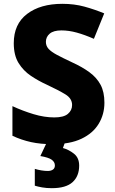

<svg xmlns="http://www.w3.org/2000/svg" viewBox="-20 -837 603 1004"><path d="M526 -300Q526 -239 496 -189.5Q466 -140 406 -111.5Q346 -83 255 -83Q192 -83 142 -94Q92 -105 45 -127V-282Q99 -257 155.5 -240Q212 -223 264 -223Q313 -223 335 -241.5Q357 -260 357 -288Q357 -322 322 -343.5Q287 -365 223 -395Q181 -414 141.5 -440.5Q102 -467 77 -507.5Q52 -548 52 -611Q52 -711 121.5 -764Q191 -817 306 -817Q368 -817 421 -802.5Q474 -788 525 -767L471 -634Q423 -655 381.5 -666.5Q340 -678 301 -678Q260 -678 240 -661Q220 -644 220 -618Q220 -597 234 -581.5Q248 -566 278 -550Q308 -534 357 -511Q410 -487 448 -459Q486 -431 506 -393.5Q526 -356 526 -300ZM394 29Q394 84 359.5 115.5Q325 147 251 147Q223 147 200.5 143Q178 139 162 134V46Q178 51 196 54Q214 57 230 57Q246 57 256.5 50Q267 43 267 28Q267 10 250 -2Q233 -14 191 -21L225 -93H320L309 -63Q339 -55 366.5 -33.5Q394 -12 394 29Z"/></svg>

Font: Noto Sans Telugu UI ExtraBold
Style: Regular
Weight: 800
Designer: Jelle Bosma - Monotype Design Team
Foundry: Monotype Imaging Inc.
Version: Version 2.005; ttfautohint (v1.8.4.7-5d5b)